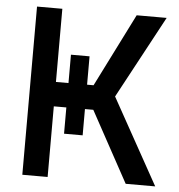

<svg xmlns="http://www.w3.org/2000/svg" viewBox="-51 -755 748 804"><g transform="rotate(5 323.0 -353.5)"><path d="M309.6 -518.6V-399.4H336.9L491.2 -707H617.2L430.7 -360.4L630.9 0H506.8L344.7 -296.9H309.6V-186.5H231.4V-296.9H178.7V0H72.3V-707H178.7V-399.4H231.4V-518.6Z"/></g></svg>

Font: Pretendard Medium
Style: Regular
Weight: 500
Designer: Base glyphs from Inter by Rasmus Andersson; Hangeul glyphs from Noto Sans CJK(Source Han Sans) by Jang Soo-young and Kan
Foundry: Kil Hyung-jin
Version: Version 1.309